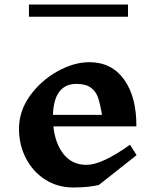

<svg xmlns="http://www.w3.org/2000/svg" viewBox="-20 -819 690 849"><path d="M417 -1Q371 10 304 10Q235 10 180.5 -24.5Q126 -59 95 -118.5Q64 -178 64 -250Q64 -328 112.5 -395.5Q161 -463 234 -503.5Q307 -544 375 -544Q474 -544 529 -467Q584 -390 583 -260H216Q224 -184 261.5 -137Q299 -90 363 -90Q430 -90 555 -179L584 -133ZM214 -311H431Q423 -360 413.5 -387.5Q404 -415 381.5 -431.5Q359 -448 318 -448Q219 -448 214 -311ZM108 -799H546V-745H108Z"/></svg>

Font: Inknut Antiqua SemiBold
Style: Regular
Weight: 600
Designer: Claus Eggers Sørensen
Foundry: Claus Eggers Sørensen
Version: Version 1.003; ttfautohint (v1.8.2) -l 8 -r 50 -G 200 -x 14 